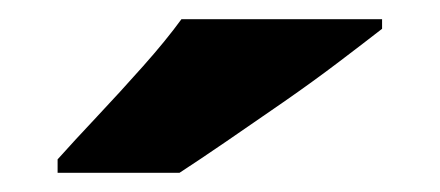

<svg xmlns="http://www.w3.org/2000/svg" viewBox="-20 -786 458 200"><path d="M378 -756Q360 -742 333 -721.5Q306 -701 275 -679.5Q244 -658 215.5 -638.5Q187 -619 167 -606H40V-620Q57 -639 81 -664.5Q105 -690 129 -717Q153 -744 169 -766H378Z"/></svg>

Font: Noto Sans Thai Black
Style: Regular
Weight: 900
Version: Version 2.001